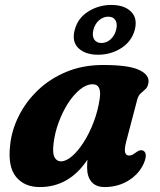

<svg xmlns="http://www.w3.org/2000/svg" viewBox="-20 -744 646 777"><path d="M491 -172Q483 -141.5 486.2 -128Q489.5 -114.5 502 -114.5Q509.5 -114.5 515.8 -117.8Q522 -121 531.5 -128Q548 -140.5 560 -134Q579 -123.5 562 -83Q542.5 -39.5 499.8 -13.2Q457 13 403.5 13Q368.5 13 350.5 -8Q332.5 -29 332.5 -66Q332.5 -82.5 334 -98Q260.5 13 141 13Q78.5 13 44.8 -28.5Q11 -70 21 -156.5Q27 -216.5 55.8 -274.2Q84.5 -332 133.2 -378.8Q182 -425.5 248.5 -453.2Q315 -481 397.5 -481Q499 -481 541.8 -461.5Q584.5 -442 581 -410.5Q578.5 -392.5 569.2 -383.8Q560 -375 550 -366.5Q540 -358 535.5 -341.5ZM197 -165Q191.5 -123.5 200.8 -107.2Q210 -91 226.5 -91Q247.5 -91 271.8 -112Q296 -133 319 -169Q342 -205 359.2 -250.5Q376.5 -296 383.5 -344.5Q392 -403 355.5 -403Q329.5 -403 303.5 -381.8Q277.5 -360.5 255.2 -325.8Q233 -291 217.5 -249Q202 -207 197 -165ZM376.5 -522.5Q325.5 -522.5 297.5 -549Q269.5 -575.5 282.5 -623.5Q295 -671 337.2 -697.5Q379.5 -724 430.5 -724Q483 -724 510.2 -697Q537.5 -670 525.5 -623.5Q513 -576.5 471 -549.5Q429 -522.5 376.5 -522.5ZM418 -676.5Q398 -676.5 381.2 -662.2Q364.5 -648 358 -623.5Q352 -599 361.2 -584.5Q370.5 -570 390.5 -570Q411 -570 427.5 -584.8Q444 -599.5 450 -623.5Q456 -648 447.2 -662.2Q438.5 -676.5 418 -676.5Z"/></svg>

Font: Fraunces 9pt Soft
Style: Bold Italic
Weight: 700
Italic angle: -16°
Version: Version 1.000;[b76b70a41]